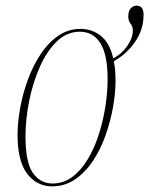

<svg xmlns="http://www.w3.org/2000/svg" viewBox="-20 -648 527 678"><path d="M164 10Q110 10 76 -34.5Q42 -79 42 -172Q42 -215 51 -265.5Q60 -316 78 -365.5Q96 -415 123 -456Q150 -497 185.5 -521.5Q221 -546 264 -546Q305 -546 336 -521.5Q367 -497 380 -442Q408 -456 428.5 -484.5Q449 -513 449 -541Q449 -555 441 -564.5Q433 -574 433 -590Q433 -610 442 -619Q451 -628 463 -628Q487 -628 487 -596Q487 -543 456.5 -499.5Q426 -456 382 -432Q388 -402 388 -362Q388 -319 379 -269Q370 -219 352.5 -169.5Q335 -120 308 -79.5Q281 -39 245 -14.5Q209 10 164 10ZM166 0Q204 0 235 -23Q266 -46 289.5 -85Q313 -124 328.5 -172Q344 -220 352 -271Q360 -322 360 -368Q360 -455 334.5 -495.5Q309 -536 262 -536Q216 -536 180.5 -501.5Q145 -467 120.5 -411.5Q96 -356 83 -291.5Q70 -227 70 -166Q70 -75 96 -37.5Q122 0 166 0Z"/></svg>

Font: Noto Serif Display ExtraCondensed Thin
Style: Italic
Weight: 100
Width: 2
Italic angle: -12°
Designer: Monotype Design Team
Foundry: Monotype Imaging Inc.
Version: Version 2.009